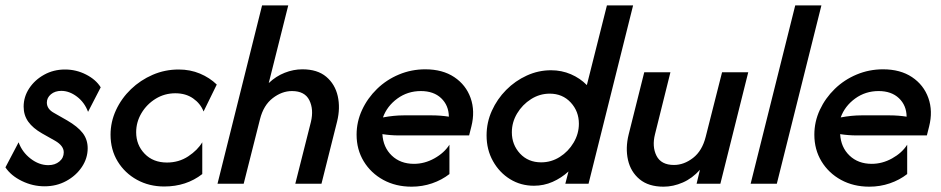

<svg xmlns="http://www.w3.org/2000/svg" viewBox="-21 -687 3520 718"><path d="M145.8 9.7Q101.4 9.7 60.8 -10.1Q20.1 -29.9 -0.7 -61.1L48.6 -154.9Q61.8 -118.1 93.4 -93.8Q125 -69.4 159.7 -69.4Q184.7 -69.4 201 -83Q217.4 -96.5 217.4 -117.4Q217.4 -141.7 185.4 -160.4L136.1 -188.2Q102.1 -207.6 84.7 -231.9Q67.4 -256.2 67.4 -288.2Q67.4 -325 88.2 -356.6Q109 -388.2 144.1 -407.6Q179.2 -427.1 222.2 -427.1Q263.9 -427.1 300.7 -408.3Q337.5 -389.6 355.6 -360.4L308.3 -268.8Q295.1 -304.2 266.7 -325.7Q238.2 -347.2 208.3 -347.2Q184.7 -347.2 169.4 -334.4Q154.2 -321.5 154.2 -303.5Q154.2 -279.2 181.2 -264.6L229.9 -236.8Q269.4 -213.9 288.2 -189.6Q306.9 -165.3 306.9 -132.6Q306.9 -95.1 285.1 -62.5Q263.2 -29.9 226.7 -10.1Q190.3 9.7 145.8 9.7Z M593.1 10.4Q536.8 10.4 491.3 -14.6Q445.8 -39.6 419.1 -83.3Q392.4 -127.1 392.4 -183.3Q392.4 -231.2 412.8 -275.3Q433.3 -319.4 468.8 -353.5Q504.2 -387.5 550 -407.3Q595.8 -427.1 647.2 -427.1Q690.3 -427.1 726.7 -411.8Q763.2 -396.5 789.6 -370.8L740.3 -270.1Q728.5 -300 701 -319.1Q673.6 -338.2 634.7 -338.2Q594.4 -338.2 561.1 -317.7Q527.8 -297.2 508 -263.9Q488.2 -230.6 488.2 -192.4Q488.2 -145.1 519.8 -112.2Q551.4 -79.2 603.5 -79.2Q647.9 -79.2 683 -102.4Q718.1 -125.7 735.4 -154.9V-36.1Q675.7 10.4 593.1 10.4Z M792.4 0 959 -666.7H1056.9L984 -376.4Q1011.1 -402.1 1043.8 -414.9Q1076.4 -427.8 1109.7 -427.8Q1166 -427.8 1199 -400Q1231.9 -372.2 1242 -327.8Q1252.1 -283.3 1239.6 -232.6L1181.2 0H1083.3L1141.7 -231.2Q1152.8 -277.8 1135.8 -312.2Q1118.8 -346.5 1070.8 -346.5Q1033.3 -346.5 999 -320.1Q964.6 -293.8 951.4 -241.7L890.3 0Z M1518.1 11.1Q1459 11.1 1412.5 -14.2Q1366 -39.6 1339.2 -83.7Q1312.5 -127.8 1312.5 -183.3Q1312.5 -231.9 1333 -276Q1353.5 -320.1 1388.9 -354.5Q1424.3 -388.9 1470.8 -408.3Q1517.4 -427.8 1569.4 -427.8Q1634 -427.8 1677.8 -398.6Q1721.5 -369.4 1738.9 -320.5Q1756.2 -271.5 1741.7 -213.9L1733.3 -180.6H1470.1Q1440.3 -180.6 1409 -185.4Q1411.8 -136.1 1444.1 -105.2Q1476.4 -74.3 1527.1 -74.3Q1566.7 -74.3 1603.5 -94.8Q1640.3 -115.3 1659.7 -145.8V-36.1Q1631.2 -13.9 1594.8 -1.4Q1558.3 11.1 1518.1 11.1ZM1411.1 -247.9Q1452.1 -255.6 1488.9 -255.6H1594.4Q1626.4 -255.6 1657.6 -250.7Q1656.9 -293.1 1628.8 -319.8Q1600.7 -346.5 1552.8 -346.5Q1503.5 -346.5 1464.9 -318.4Q1426.4 -290.3 1411.1 -247.9Z M1975.7 7.6Q1926.4 7.6 1886.5 -17Q1846.5 -41.7 1822.6 -84.4Q1798.6 -127.1 1798.6 -180.6Q1798.6 -229.2 1818.4 -272.9Q1838.2 -316.7 1871.9 -350.7Q1905.6 -384.7 1949 -404.5Q1992.4 -424.3 2039.6 -424.3Q2079.2 -424.3 2113.9 -409.4Q2148.6 -394.4 2173.6 -368.8L2248.6 -666.7H2346.5L2179.9 0H2093.1L2104.9 -45.8Q2078.5 -21.5 2045.5 -6.9Q2012.5 7.6 1975.7 7.6ZM2002.8 -79.9Q2040.3 -79.9 2072.2 -100Q2104.2 -120.1 2124 -153.5Q2143.8 -186.8 2143.8 -224.3Q2143.8 -270.8 2113.2 -303.8Q2082.6 -336.8 2034.7 -336.8Q1997.2 -336.8 1964.9 -316.3Q1932.6 -295.8 1912.8 -262.8Q1893.1 -229.9 1893.1 -192.4Q1893.1 -145.8 1923.6 -112.8Q1954.2 -79.9 2002.8 -79.9Z M2460.4 11.1Q2404.2 11.1 2370.8 -16.7Q2337.5 -44.4 2327.4 -88.9Q2317.4 -133.3 2329.9 -184L2388.2 -416.7H2486.1L2428.5 -185.4Q2416.7 -138.9 2434 -104.5Q2451.4 -70.1 2499.3 -70.1Q2536.8 -70.1 2570.8 -96.5Q2604.9 -122.9 2618.1 -175.7L2679.2 -416.7H2777.1L2672.9 0H2584L2596.5 -52.1Q2568.1 -20.1 2532.3 -4.5Q2496.5 11.1 2460.4 11.1Z M2786.1 0 2952.8 -666.7H3050.7L2884 0Z M3229.9 11.1Q3170.8 11.1 3124.3 -14.2Q3077.8 -39.6 3051 -83.7Q3024.3 -127.8 3024.3 -183.3Q3024.3 -231.9 3044.8 -276Q3065.3 -320.1 3100.7 -354.5Q3136.1 -388.9 3182.6 -408.3Q3229.2 -427.8 3281.2 -427.8Q3345.8 -427.8 3389.6 -398.6Q3433.3 -369.4 3450.7 -320.5Q3468.1 -271.5 3453.5 -213.9L3445.1 -180.6H3181.9Q3152.1 -180.6 3120.8 -185.4Q3123.6 -136.1 3155.9 -105.2Q3188.2 -74.3 3238.9 -74.3Q3278.5 -74.3 3315.3 -94.8Q3352.1 -115.3 3371.5 -145.8V-36.1Q3343.1 -13.9 3306.6 -1.4Q3270.1 11.1 3229.9 11.1ZM3122.9 -247.9Q3163.9 -255.6 3200.7 -255.6H3306.2Q3338.2 -255.6 3369.4 -250.7Q3368.8 -293.1 3340.6 -319.8Q3312.5 -346.5 3264.6 -346.5Q3215.3 -346.5 3176.7 -318.4Q3138.2 -290.3 3122.9 -247.9Z"/></svg>

Font: Afacad Medium
Style: Italic
Weight: 500
Italic angle: -14°
Designer: Kristian Moeller
Foundry: Dicotype
Version: Version 1.000; ttfautohint (v1.8.4.7-5d5b)